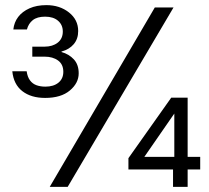

<svg xmlns="http://www.w3.org/2000/svg" viewBox="-20 -729 815 749"><path d="M156 -347Q101 -347 67 -373.5Q33 -400 28 -451H84Q87 -429 97 -415.5Q107 -402 122.5 -396.5Q138 -391 157 -391Q189 -391 208 -406.5Q227 -422 227 -449Q227 -478 206.5 -493Q186 -508 154 -508H106V-547H154Q185 -547 205 -562.5Q225 -578 225 -606Q225 -632 206.5 -648Q188 -664 156 -664Q125 -664 108 -650.5Q91 -637 85 -614H32Q35 -642 51 -663Q67 -684 95 -696.5Q123 -709 161 -709Q213 -709 249 -680.5Q285 -652 285 -608Q285 -577 267.5 -556.5Q250 -536 220 -528V-526Q249 -518 268 -497.5Q287 -477 287 -443Q287 -405 252.5 -376Q218 -347 156 -347ZM174 0 584 -700H657L244 0ZM655 0V-68H481V-112L648 -348H712V-117H761V-68H712V0ZM543 -117H660V-286Z"/></svg>

Font: DM Sans 10pt Light
Style: Regular
Weight: 300
Version: Version 4.004;gftools[0.9.30]